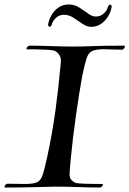

<svg xmlns="http://www.w3.org/2000/svg" viewBox="-57 -838 578 858"><path d="M-34 0Q-37 0 -37 -3Q-37 -7 -32.5 -12Q-28 -17 -24 -17Q-13 -17 5.5 -16.5Q24 -16 55 -16Q92 -16 108.5 -23.5Q125 -31 133.5 -56Q142 -81 153 -132Q177 -243 191 -346Q205 -449 215 -561Q217 -581 205.5 -596Q194 -611 180 -613Q170 -615 145.5 -616Q121 -617 98 -617.5Q75 -618 67 -617Q61 -617 61 -621Q61 -625 66 -629.5Q71 -634 76 -634Q117 -634 171.5 -632Q226 -630 274 -630Q311 -630 360.5 -632Q410 -634 498 -634Q501 -634 501 -630Q501 -626 496.5 -620.5Q492 -615 488 -616Q463 -616 443 -617Q423 -618 408 -618Q372 -618 355 -610Q338 -602 330 -577.5Q322 -553 311 -501Q305 -469 297.5 -422.5Q290 -376 282.5 -323Q275 -270 269 -219Q263 -168 259 -126Q255 -84 254 -61Q253 -42 264 -32Q275 -22 284 -20Q297 -18 320.5 -17Q344 -16 366.5 -16Q389 -16 398 -16Q403 -16 403 -12Q403 -9 398.5 -4.5Q394 0 388 0Q348 0 293 -2Q238 -4 190 -4Q165 -4 111 -2Q57 0 -33 0ZM350 -718Q332 -718 312 -731.5Q292 -745 271.5 -758.5Q251 -772 229 -772Q208 -772 193.5 -758.5Q179 -745 175 -730Q171 -717 164 -719Q157 -721 158 -728Q161 -749 173 -770Q185 -791 204.5 -804.5Q224 -818 250 -818Q276 -818 297 -804.5Q318 -791 336.5 -777.5Q355 -764 371 -764Q392 -764 406.5 -777.5Q421 -791 425 -806Q430 -820 436.5 -817Q443 -814 442 -808Q439 -787 427 -766.5Q415 -746 395.5 -732Q376 -718 350 -718Z"/></svg>

Font: Tapestry
Style: Regular
Weight: 400
Designer: Robert E. Leuschke
Foundry: Robert E. Leuschke
Version: Version 1.010; ttfautohint (v1.8.4.7-5d5b)